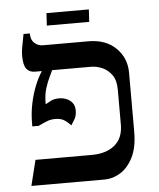

<svg xmlns="http://www.w3.org/2000/svg" viewBox="-52 -772 675 817"><g transform="rotate(-5 285.0 -363.5)"><path d="M49 0 76 -109H316Q378 -109 414.5 -139Q451 -169 451 -227V-376Q451 -416 434.5 -439Q418 -462 394 -472.5Q370 -483 345 -483H107Q83 -483 70.5 -499Q58 -515 58 -555Q58 -572 61 -588.5Q64 -605 72 -647H99V-645Q99 -619 114.5 -605.5Q130 -592 150 -592H344Q418 -592 461.5 -549.5Q505 -507 505 -444V-192Q505 -125 483.5 -82.5Q462 -40 429.5 -20Q397 0 363 0ZM241 -242Q227 -257 212.5 -266Q198 -275 175 -275Q156 -275 140.5 -269Q125 -263 102 -252H75V-265Q75 -308 83.5 -349Q92 -390 106 -424.5Q120 -459 135 -481V-499H186V-496Q179 -480 168 -458Q157 -436 148.5 -408.5Q140 -381 140 -347V-341Q150 -347 164 -354Q178 -361 199 -361Q215 -361 230 -355Q245 -349 255 -336.5Q265 -324 265 -303Q265 -281 255.5 -265.5Q246 -250 241 -242ZM174 -674 177 -727H358L355 -674Z"/></g></svg>

Font: Noto Serif Hebrew
Style: Regular
Weight: 400
Designer: Monotype Design Team
Foundry: Monotype Imaging Inc.
Version: Version 2.003